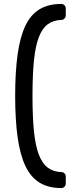

<svg xmlns="http://www.w3.org/2000/svg" viewBox="-20 -796 379 975"><path d="M291 159Q226 159 181 131.5Q136 104 109 47Q82 -10 69.5 -98.5Q57 -187 57 -309Q57 -431 69.5 -520Q82 -609 109 -665.5Q136 -722 181 -749Q226 -776 291 -776Q301 -776 307.5 -769Q314 -762 314 -753V-718Q314 -709 307.5 -702Q301 -695 294 -695Q252 -694 223.5 -673.5Q195 -653 177.5 -608Q160 -563 152.5 -489.5Q145 -416 145 -309Q145 -202 152.5 -128.5Q160 -55 177.5 -10Q195 35 223.5 56Q252 77 294 78Q301 78 307.5 84.5Q314 91 314 101V136Q314 145 307.5 152Q301 159 291 159Z"/></svg>

Font: DVN-Rubik
Style: Regular
Weight: 400
Designer: Hubert and Fischer
Foundry: Hubert & Fischer
Version: Version 2.102